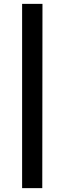

<svg xmlns="http://www.w3.org/2000/svg" viewBox="-20 -801 300 990"><path d="M94 169V-781H199L198 169Z"/></svg>

Font: Taylor Sans Bold LRS
Style: Bold
Weight: 700
Italic angle: -8°
Designer: Natanael Gama
Version: Version 1.001 September 8, 2015